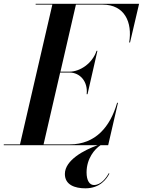

<svg xmlns="http://www.w3.org/2000/svg" viewBox="-66 -770 758 1018"><path d="M302 -385.5C358.5 -385.5 401 -337.5 393.5 -270.5H398L450.5 -500.5H446C423.5 -433.5 358.5 -390 302 -390H254.5L336.5 -745.5H478C595 -745.5 636.5 -652 619 -545H623.5L671.5 -750H123V-745.5H211.5L40 -4.5H-46V0H451.5C380 25.5 278 79 278 152.5C278 210 330.5 228.5 386.5 228.5C465 228.5 499.5 178.5 514 150.5L510.5 148.5C497.5 173 469.5 211 432 211C409 211 393 187.5 393 144C393 70.5 436 20 467 0H507.5L559.5 -225H555C518.5 -98 440.5 -4.5 304 -4.5H165L253 -385.5Z"/></svg>

Font: Bodoni* 36pt Medium
Style: Italic
Weight: 500
Italic angle: -13°
Version: Version 2.3